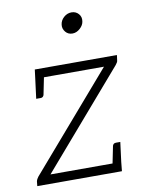

<svg xmlns="http://www.w3.org/2000/svg" viewBox="-82 -773 629 831"><g transform="rotate(-10 233.0 -357.5)"><path d="M14 0 16 -20Q17 -25 19.5 -30Q22 -35 26 -40L388 -459H86L91 -499H452L449 -477Q449 -472 446 -467Q443 -462 439 -457L79 -40H390L386 0ZM126 -468 109 -384Q108 -380 104.5 -376.5Q101 -373 95 -373H75L86 -459ZM350 -31 367 -115Q368 -119 371.5 -122.5Q375 -126 382 -126H401L390 -40ZM279 -624Q260 -624 248.5 -638Q237 -652 239 -669Q241 -688 256 -701.5Q271 -715 290 -715Q309 -715 321 -701.5Q333 -688 330 -669Q328 -652 312.5 -638Q297 -624 279 -624Z"/></g></svg>

Font: Aleo Light
Style: Italic
Weight: 300
Italic angle: -7°
Designer: Alessio Laiso
Foundry: Alessio Laiso
Version: Version 2.001;gftools[0.9.29]